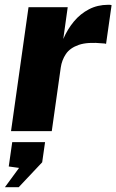

<svg xmlns="http://www.w3.org/2000/svg" viewBox="-26 -547 485 801"><path d="M20 0 93 -517H256.5L238 -384.5Q255.5 -425 282.2 -457.2Q309 -489.5 345 -508.2Q381 -527 425 -527Q430.5 -527 434.2 -526.8Q438 -526.5 439.5 -525.5L416.5 -364Q414 -365 410.5 -365.5Q407 -366 403.5 -366Q339.5 -372.5 302.8 -359.8Q266 -347 249 -321.8Q232 -296.5 227.5 -265.5L190 0ZM-5.5 234 53.5 153.5 10.5 147.5 25 46H162L150 130L52 234Z"/></svg>

Font: Public Sans Thin ExtraBold
Style: Italic
Weight: 800
Italic angle: -8°
Version: Version 2.001